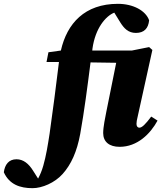

<svg xmlns="http://www.w3.org/2000/svg" viewBox="-178 -751 843 1003"><path d="M438 -731C265 -731 172 -629 140 -487L75 -478L65 -427H130C115 -302 98 -172 81 -52C72 6 63 63 48 115C40 143 31 163 21 182L-5 141C-28 104 -56 81 -92 81C-133 81 -153 110 -158 149C-129 213 -73 232 -8 232C42 232 108 204 149 158C194 108 224 41 241 -51C262 -168 279 -299 295 -425L429 -423L377 -165C372 -139 361 -88 361 -56C361 -10 393 16 447 16C539 16 607 -51 645 -121L612 -142C582 -102 564 -84 550 -84C541 -84 535 -91 535 -104C535 -114 537 -125 541 -141L618 -490L601 -505L511 -487H304C304 -490 305 -494 305 -497C320 -604 374 -667 419 -685L451 -633C470 -603 492 -579 532 -579C575 -579 597 -603 601 -645C583 -696 517 -731 438 -731Z"/></svg>

Font: Source Serif Pro Black
Style: Italic
Weight: 900
Italic angle: -12°
Designer: Frank Grießhammer
Foundry: Adobe Systems Incorporated
Version: Version 3.001;hotconv 1.0.111;makeotfexe 2.5.65597